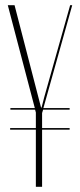

<svg xmlns="http://www.w3.org/2000/svg" viewBox="-20 -719 308 739"><path d="M138 -305H140L150 -344L250 -699H258L147 -303H248V-297H146L142 -284V-226H248V-220H142V0H118V-220H19V-226H118V-286L115 -297H20V-303H114L10 -699H36Z"/></svg>

Font: Moniqa Thin Display
Style: Regular
Weight: 100
Designer: Rajesh Rajput
Foundry: Rajesh Rajput
Version: Version 1.000